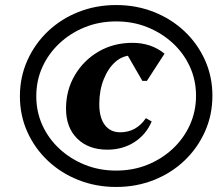

<svg xmlns="http://www.w3.org/2000/svg" viewBox="-20 -726 877 762"><path d="M441 16Q361 16 291.5 -11.5Q222 -39 170 -88Q118 -137 88.5 -202.5Q59 -268 59 -344Q59 -420 88.5 -486Q118 -552 170 -601.5Q222 -651 291.5 -678.5Q361 -706 441 -706Q521 -706 590.5 -678.5Q660 -651 712 -602Q764 -553 793.5 -487.5Q823 -422 823 -346Q823 -270 793.5 -204Q764 -138 712 -88.5Q660 -39 590.5 -11.5Q521 16 441 16ZM441 -49Q508 -49 565 -72Q622 -95 665.5 -135.5Q709 -176 733.5 -230Q758 -284 758 -346Q758 -408 733.5 -461.5Q709 -515 665.5 -555Q622 -595 565 -618Q508 -641 441 -641Q374 -641 317 -618Q260 -595 216.5 -554.5Q173 -514 148.5 -460.5Q124 -407 124 -344Q124 -282 148.5 -228.5Q173 -175 216.5 -135Q260 -95 317 -72Q374 -49 441 -49ZM406 -132Q331 -132 286.5 -176Q242 -220 242 -295Q242 -368 277 -427.5Q312 -487 371.5 -521.5Q431 -556 506 -556Q580 -556 633 -513L563 -405H545L474 -528H577V-469Q571 -479 557.5 -488Q544 -497 529 -501.5Q514 -506 504 -506Q467 -506 438 -480.5Q409 -455 391.5 -411Q374 -367 374 -313Q374 -259 396 -230Q418 -201 457 -201Q521 -201 559 -257L582 -244Q560 -192 513.5 -162Q467 -132 406 -132Z"/></svg>

Font: Platypi Light
Style: Bold Italic
Weight: 700
Italic angle: -13°
Version: Version 1.200